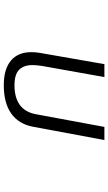

<svg xmlns="http://www.w3.org/2000/svg" viewBox="207 -746 585 1040"><g transform="rotate(90 500.0 -225.5)"><path d="M738 -498 666 -111Q651 -33 594 7Q537 47 441 47Q354 47 308 8.5Q262 -30 262 -102Q262 -126 266 -149L327 -498H397L337 -162Q332 -130 332 -108Q332 -62 357 -36.5Q382 -11 441 -11Q576 -11 598 -126L667 -498Z"/></g></svg>

Font: LINE Seed JP_TTF Regular
Style: Regular
Weight: 400
Designer: LINE & Fontrix & Fontworks
Version: Version 1.002